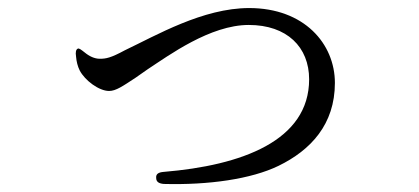

<svg xmlns="http://www.w3.org/2000/svg" viewBox="-20 -469 1040 477"><path d="M173 -348C169 -346 167 -340 169 -328C170 -316 173 -304 178 -294C191 -269 226 -243 251 -243C268 -243 285 -255 317 -276L347 -297C399 -331 502 -407 598 -407C693 -407 748 -352 748 -272C748 -119 580 -58 387 -42C374 -41 367 -37 368 -27C368 -17 375 -13 387 -12C498 -9 604 -24 672 -57C752 -96 812 -160 812 -263C812 -360 736 -449 599 -449C484 -449 368 -381 290 -344C255 -325 243 -323 228 -323C215 -323 202 -329 190 -339C181 -346 176 -350 173 -348Z"/></svg>

Font: 寒蝉锦书宋
Style: Regular
Weight: 400
Designer: 寒蝉锦书宋{Warren} 思源宋体{Ryoko NISHIZUKA 西塚涼子 (kana & ideographs); Frank Grießhammer (Latin, Greek & Cyrillic); Wenlong ZHANG 
Foundry: Adobe & ChillType
Version: Version 2.000;Glyphs 3.1.1 (3135)